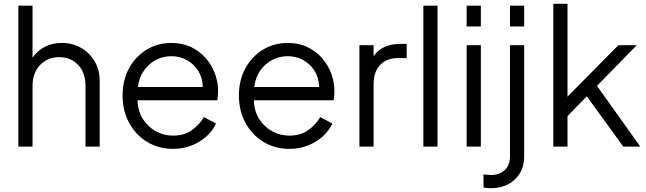

<svg xmlns="http://www.w3.org/2000/svg" viewBox="-20 -775 3416 1015"><path d="M77 0H152V-319Q152 -391 192.5 -432Q233 -473 293 -473Q353 -473 392.5 -432.5Q432 -392 432 -319V0H507V-348Q507 -405 480.5 -450.5Q454 -496 408.5 -522Q363 -548 306 -548Q256 -548 216 -527Q176 -506 152 -470V-745H77Z M894 12Q949 12 994.5 -6.5Q1040 -25 1073 -55.5Q1106 -86 1122 -122L1058 -156Q1033 -114 993 -86Q953 -58 894 -58Q846 -58 804 -81Q762 -104 735.5 -145.5Q709 -187 707 -245H1129Q1131 -258 1132 -270.5Q1133 -283 1133 -293Q1133 -341 1116 -386.5Q1099 -432 1067 -468.5Q1035 -505 989.5 -526.5Q944 -548 886 -548Q813 -548 754.5 -512Q696 -476 662 -413.5Q628 -351 628 -270Q628 -189 663 -125Q698 -61 758.5 -24.5Q819 12 894 12ZM886 -478Q931 -478 968.5 -457Q1006 -436 1028.5 -399.5Q1051 -363 1052 -315H709Q715 -365 740.5 -401.5Q766 -438 804 -458Q842 -478 886 -478Z M1509 12Q1564 12 1609.5 -6.5Q1655 -25 1688 -55.5Q1721 -86 1737 -122L1673 -156Q1648 -114 1608 -86Q1568 -58 1509 -58Q1461 -58 1419 -81Q1377 -104 1350.5 -145.5Q1324 -187 1322 -245H1744Q1746 -258 1747 -270.5Q1748 -283 1748 -293Q1748 -341 1731 -386.5Q1714 -432 1682 -468.5Q1650 -505 1604.5 -526.5Q1559 -548 1501 -548Q1428 -548 1369.5 -512Q1311 -476 1277 -413.5Q1243 -351 1243 -270Q1243 -189 1278 -125Q1313 -61 1373.5 -24.5Q1434 12 1509 12ZM1501 -478Q1546 -478 1583.5 -457Q1621 -436 1643.5 -399.5Q1666 -363 1667 -315H1324Q1330 -365 1355.5 -401.5Q1381 -438 1419 -458Q1457 -478 1501 -478Z M1880 0H1955V-330Q1955 -396 1990 -432Q2025 -468 2083 -468H2130V-543H2096Q2047 -543 2011.5 -526Q1976 -509 1955 -478V-536H1880Z M2218 0H2293V-745H2218Z M2447 -635H2522V-745H2447ZM2447 0H2522V-536H2447Z M2676 -635H2751V-745H2676ZM2576 220Q2624 220 2663.5 200.5Q2703 181 2727 143Q2751 105 2751 50V-536H2676V50Q2676 100 2647.5 125Q2619 150 2578 150Q2557 150 2536 147V216Q2544 218 2556.5 219Q2569 220 2576 220Z M2905 0H2980V-161L3082 -266L3275 0H3365L3136 -321L3346 -536H3249L2980 -264V-755H2905Z"/></svg>

Font: Plus Jakarta Sans
Style: Regular
Weight: 400
Designer: Gumpita Rahayu
Foundry: Tokotype
Version: Version 2.004; ttfautohint (v1.8.3)